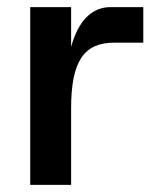

<svg xmlns="http://www.w3.org/2000/svg" viewBox="-20 -520 440 540"><path d="M65 0H180V-215C180 -346 215 -400 301 -400H383V-500H291C238 -500 200 -461 180 -388V-500H65Z"/></svg>

Font: Uncut Sans Semibold
Style: Regular
Weight: 600
Designer: Kasper Nordkvist
Foundry: UNCUT.wtf
Version: Version 1.304;Glyphs 3.2 (3246)